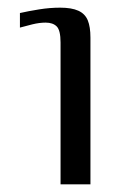

<svg xmlns="http://www.w3.org/2000/svg" viewBox="-20 -481 324 501"><path d="M138 0V-370Q138 -402 128 -412Q118 -422 99 -422Q83 -422 64.5 -417.5Q46 -413 32 -409V-447Q54 -452 82 -456.5Q110 -461 137 -461Q167 -461 184.5 -453Q202 -445 209 -428Q216 -411 216 -383V0Z"/></svg>

Font: Genos
Style: Regular
Weight: 400
Designer: Robert E. Leuschke
Foundry: Robert E. Leuschke
Version: Version 1.010